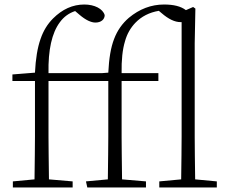

<svg xmlns="http://www.w3.org/2000/svg" viewBox="-20 -831 1014 851"><path d="M302 0V-27L197 -36C196 -120 195 -183 195 -226V-472H460V-226C460 -183 459 -120 458 -36L361 -27L367 0H627V-27L521 -36C520 -120 519 -183 519 -226V-472H682V-507H519C518 -565 523 -612 534 -648C543 -681 559 -708 580 -730C607 -758 642 -776 684 -783L696 -773C727 -746 755 -733 780 -733H785V-226C785 -177 784 -113 783 -36L686 -27V0H941V-27L845 -36C844 -113 843 -177 843 -226V-639L846 -793L836 -800L804 -786C782 -803 750 -811 707 -811C650 -811 598 -791 551 -752C522 -727 500 -696 486 -659C471 -621 463 -571 460 -509L434 -507H195C193 -610 210 -685 245 -732C263 -757 286 -773 313 -782L333 -765C360 -742 384 -731 403 -731C428 -731 444 -745 444 -764C436 -792 399 -811 354 -811C302 -811 256 -790 215 -749C190 -724 172 -694 160 -659C146 -620 138 -570 135 -509L35 -501V-472H135V-226C135 -183 134 -120 133 -36L37 -27V0Z"/></svg>

Font: AllPunType ExtraLight
Style: Regular
Weight: 280
Version: 1.0